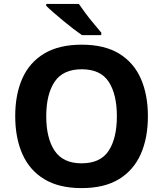

<svg xmlns="http://www.w3.org/2000/svg" viewBox="-20 -954 836 984"><path d="M738 -358Q738 -247 701.5 -164.5Q665 -82 590 -36Q515 10 398 10Q282 10 206.5 -36Q131 -82 94.5 -165Q58 -248 58 -359Q58 -470 94.5 -552Q131 -634 206.5 -679.5Q282 -725 399 -725Q515 -725 590 -679.5Q665 -634 701.5 -551.5Q738 -469 738 -358ZM217 -358Q217 -246 260 -181.5Q303 -117 398 -117Q495 -117 537 -181.5Q579 -246 579 -358Q579 -471 537 -535Q495 -599 399 -599Q303 -599 260 -535Q217 -471 217 -358ZM384 -934Q399 -912 419.5 -884.5Q440 -857 461.5 -831.5Q483 -806 499 -787V-774H400Q381 -787 355.5 -806.5Q330 -826 303.5 -848Q277 -870 254 -890Q231 -910 217 -924V-934Z"/></svg>

Font: Noto Sans Javanese
Style: Regular
Weight: 400
Designer: Monotype Design Team
Foundry: Monotype Imaging Inc.
Version: Version 2.004